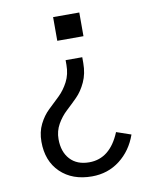

<svg xmlns="http://www.w3.org/2000/svg" viewBox="-85 -594 720 888"><g transform="rotate(-10 275.5 -150.5)"><path d="M72.3 29.3Q72.3 -16.6 90.3 -52.7Q108.4 -88.9 134.3 -113.3Q160.2 -137.7 186 -162.6Q211.9 -187.5 230 -222.2Q248 -256.8 248 -300.8V-323.2H326.2V-295.9Q326.2 -246.1 308.1 -207Q290 -168 264.6 -142.6Q239.3 -117.2 213.9 -93.8Q188.5 -70.3 170.4 -38.6Q152.3 -6.8 152.3 31.2Q152.3 90.8 184.6 126Q216.8 161.1 274.4 161.1Q372.1 161.1 419.9 44.9L488.3 68.4Q462.9 140.6 406.7 184.1Q350.6 227.5 275.4 227.5Q183.6 227.5 127.9 173.8Q72.3 120.1 72.3 29.3ZM225.6 -418V-529.3H348.6V-418Z"/></g></svg>

Font: Batunionen A1
Style: Regular
Weight: 400
Designer: HanYang I&C Co.,Ltd.
Foundry: HanYang I&C Co.,Ltd.
Version: Version 2.50; ttfautohint (v1.6)